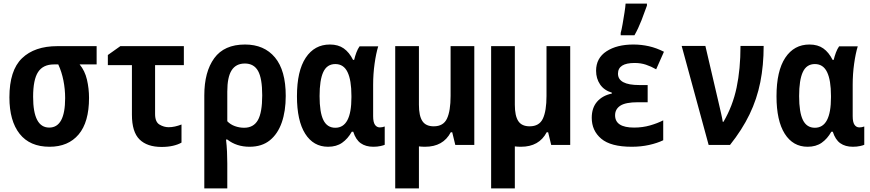

<svg xmlns="http://www.w3.org/2000/svg" viewBox="-20 -801 4810 1061"><path d="M254 10Q145 10 88.5 -61.5Q32 -133 32 -263Q32 -412 101.5 -479Q171 -546 297 -546H514V-445H420Q449 -410 460.5 -361Q472 -312 472 -260Q472 -126 414.5 -58Q357 10 254 10ZM252 -96Q340 -96 340 -259Q340 -308 330.5 -356Q321 -404 302 -445H278Q218 -445 190.5 -403Q163 -361 163 -266Q163 -96 252 -96Z M873 11Q793 11 751 -30.5Q709 -72 709 -167V-441H576V-497L645 -546H996V-441H837V-171Q837 -127 861.5 -112.5Q886 -98 912 -98Q929 -98 947 -102Q965 -106 983 -113V-13Q964 -2 936 4.5Q908 11 873 11Z M1109 -274Q1109 -404 1164 -479.5Q1219 -555 1334 -555Q1440 -555 1499.5 -483.5Q1559 -412 1559 -271Q1559 -187 1537 -124Q1515 -61 1471 -25.5Q1427 10 1359 10Q1287 10 1236 -30H1229Q1233 4 1234.5 37.5Q1236 71 1236 102V240H1109ZM1329 -95Q1381 -95 1405 -137Q1429 -179 1429 -274Q1429 -368 1406 -409Q1383 -450 1333 -450Q1284 -450 1260 -412.5Q1236 -375 1236 -295V-131Q1253 -113 1278 -104Q1303 -95 1329 -95Z M1793 10Q1712 10 1666.5 -62Q1621 -134 1621 -269Q1621 -409 1669.5 -482Q1718 -555 1803 -555Q1849 -555 1879.5 -533.5Q1910 -512 1931 -470H1937Q1942 -491 1949.5 -511Q1957 -531 1967 -545H2070Q2058 -506 2050 -449Q2042 -392 2042 -333V-159Q2042 -126 2052 -111.5Q2062 -97 2079 -97Q2093 -97 2106 -102V-1Q2101 2 2083 6Q2065 10 2043 10Q2001 10 1973.5 -9.5Q1946 -29 1932 -73H1924Q1902 -34 1870.5 -12Q1839 10 1793 10ZM1833 -95Q1922 -95 1922 -263V-271Q1922 -358 1900.5 -402.5Q1879 -447 1833 -447Q1787 -447 1766.5 -403Q1746 -359 1746 -270Q1746 -180 1767 -137.5Q1788 -95 1833 -95Z M2329 10Q2311 10 2295 8V240H2164V-546H2295V-222Q2295 -161 2314 -132Q2333 -103 2377 -103Q2430 -103 2450 -145.5Q2470 -188 2470 -271V-546H2601V0H2496L2479 -70H2471Q2429 10 2329 10Z M2859 10Q2841 10 2825 8V240H2694V-546H2825V-222Q2825 -161 2844 -132Q2863 -103 2907 -103Q2960 -103 2980 -145.5Q3000 -188 3000 -271V-546H3131V0H3026L3009 -70H3001Q2959 10 2859 10Z M3471 10Q3355 10 3302.5 -34.5Q3250 -79 3250 -150Q3250 -205 3279.5 -239Q3309 -273 3361 -284V-289Q3318 -302 3296 -334.5Q3274 -367 3274 -410Q3274 -480 3331.5 -517.5Q3389 -555 3480 -555Q3524 -555 3566 -545.5Q3608 -536 3649 -515L3606 -418Q3578 -434 3549.5 -443.5Q3521 -453 3487 -453Q3395 -453 3395 -394Q3395 -331 3513 -331H3559V-236H3505Q3437 -236 3408 -217Q3379 -198 3379 -164Q3379 -96 3484 -96Q3531 -96 3572.5 -108Q3614 -120 3645 -136V-26Q3612 -10 3567 0Q3522 10 3471 10ZM3410 -619Q3415 -636 3420.5 -668Q3426 -700 3431 -731.5Q3436 -763 3437 -781H3555V-770Q3542 -733 3525 -689Q3508 -645 3486 -606H3410Z M3896 0 3747 -547H3878L3952 -230Q3958 -204 3964.5 -176Q3971 -148 3974 -128H3978Q4029 -215 4050.5 -317Q4072 -419 4072 -547H4200Q4200 -440 4181.5 -347Q4163 -254 4122 -169Q4081 -84 4014 0Z M4443 10Q4362 10 4316.5 -62Q4271 -134 4271 -269Q4271 -409 4319.5 -482Q4368 -555 4453 -555Q4499 -555 4529.5 -533.5Q4560 -512 4581 -470H4587Q4592 -491 4599.5 -511Q4607 -531 4617 -545H4720Q4708 -506 4700 -449Q4692 -392 4692 -333V-159Q4692 -126 4702 -111.5Q4712 -97 4729 -97Q4743 -97 4756 -102V-1Q4751 2 4733 6Q4715 10 4693 10Q4651 10 4623.5 -9.5Q4596 -29 4582 -73H4574Q4552 -34 4520.5 -12Q4489 10 4443 10ZM4483 -95Q4572 -95 4572 -263V-271Q4572 -358 4550.5 -402.5Q4529 -447 4483 -447Q4437 -447 4416.5 -403Q4396 -359 4396 -270Q4396 -180 4417 -137.5Q4438 -95 4483 -95Z"/></svg>

Font: Noto Sans Mono Condensed
Style: Bold
Weight: 700
Width: 3
Designer: Monotype Design Team
Foundry: Monotype Imaging Inc.
Version: Version 2.014